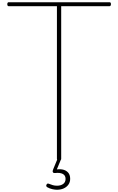

<svg xmlns="http://www.w3.org/2000/svg" viewBox="-20 -1415 1053 1710"><path d="M506 14Q487 14 487 -1V-1360H56Q52 -1360 48.5 -1364Q45 -1368 45 -1377Q45 -1387 48.5 -1391Q52 -1395 56 -1395H956Q961 -1395 964.5 -1391.5Q968 -1388 968 -1378Q968 -1369 964.5 -1364.5Q961 -1360 956 -1360H525V-1Q525 6 521 10Q517 14 506 14ZM487 275Q471 275 447 270Q423 265 400 252Q393 247 392 241Q391 235 395 228Q399 221 404 220Q409 219 416 222Q433 229 450.5 234Q468 239 488 239Q521 239 542.5 223.5Q564 208 564 178Q564 147 539 134Q514 121 471 126Q464 127 459.5 125.5Q455 124 452 120Q448 113 449 107.5Q450 102 454 92L492 0H525L480 109L470 97Q505 89 535.5 94.5Q566 100 585.5 120.5Q605 141 605 178Q605 207 589.5 229Q574 251 547.5 263Q521 275 487 275Z"/></svg>

Font: Playwrite BE WAL Thin
Style: Regular
Weight: 250
Version: Version 1.002